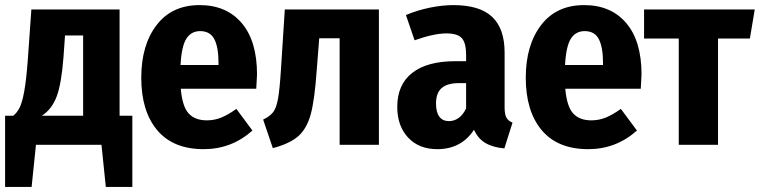

<svg xmlns="http://www.w3.org/2000/svg" viewBox="-22 -568 2980 753"><path d="M497 -114V165H393L376 0H119L102 165H-2V-114H30Q45 -126 55 -146Q65 -166 73 -209.5Q81 -253 87 -333L101 -531H447V-114ZM304 -429H233L227 -344Q219 -239 200 -189Q181 -139 142 -114H304Z M983 -220H687Q693 -150 718 -123Q743 -96 789 -96Q819 -96 846 -107Q873 -118 905 -141L968 -56Q886 17 777 17Q657 17 594.5 -57.5Q532 -132 532 -263Q532 -391 592 -469.5Q652 -548 761 -548Q866 -548 926 -477.5Q986 -407 986 -276Q986 -268 983 -220ZM835 -320Q835 -383 818.5 -414.5Q802 -446 763 -446Q728 -446 709 -416.5Q690 -387 686 -313H835Z M1464 -531V0H1310V-418H1230L1220 -291Q1212 -177 1197 -121Q1182 -65 1149 -35Q1116 -5 1048 13L1010 -99Q1037 -112 1049.5 -128.5Q1062 -145 1068.5 -181.5Q1075 -218 1080 -298L1095 -531Z M1988 -87 1956 14Q1911 10 1882 -7Q1853 -24 1837 -59Q1787 17 1693 17Q1621 17 1578.5 -28.5Q1536 -74 1536 -149Q1536 -236 1594.5 -282Q1653 -328 1764 -328H1806V-353Q1806 -400 1789 -418.5Q1772 -437 1729 -437Q1680 -437 1604 -410L1570 -509Q1615 -528 1664 -538Q1713 -548 1756 -548Q1859 -548 1908 -502Q1957 -456 1957 -362V-147Q1957 -120 1964 -107Q1971 -94 1988 -87ZM1806 -143V-242H1778Q1732 -242 1710 -222.5Q1688 -203 1688 -162Q1688 -128 1701 -110.5Q1714 -93 1739 -93Q1760 -93 1777.5 -106Q1795 -119 1806 -143Z M2491 -220H2195Q2201 -150 2226 -123Q2251 -96 2297 -96Q2327 -96 2354 -107Q2381 -118 2413 -141L2476 -56Q2394 17 2285 17Q2165 17 2102.5 -57.5Q2040 -132 2040 -263Q2040 -391 2100 -469.5Q2160 -548 2269 -548Q2374 -548 2434 -477.5Q2494 -407 2494 -276Q2494 -268 2491 -220ZM2343 -320Q2343 -383 2326.5 -414.5Q2310 -446 2271 -446Q2236 -446 2217 -416.5Q2198 -387 2194 -313H2343Z M2919 -417H2794V0H2640V-417H2504V-531H2938Z"/></svg>

Font: Fira Sans Condensed
Style: Bold
Weight: 700
Width: 3
Designer: bBox Type GmbH & Carrois Corporate GbR & Edenspiekermann AG
Foundry: bBox Type GmbH & Carrois Corporate GbR & Edenspiekermann AG
Version: Version 4.301